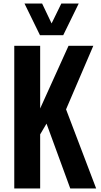

<svg xmlns="http://www.w3.org/2000/svg" viewBox="-20 -1070 572 1090"><path d="M207 -870.1 119.1 -1049.8H219.2L272.9 -937L328.1 -1049.8H426.8L338.9 -870.1ZM61 0V-810.1H208V-454.1L369.1 -810.1H509.8L355 -449.2L525.9 0H378.9L244.1 -368.2L208 -307.1V0Z"/></svg>

Font: Oswald Medium
Style: Regular
Weight: 500
Designer: Vernon Adams
Foundry: Vernon Adams
Version: Version 4.103